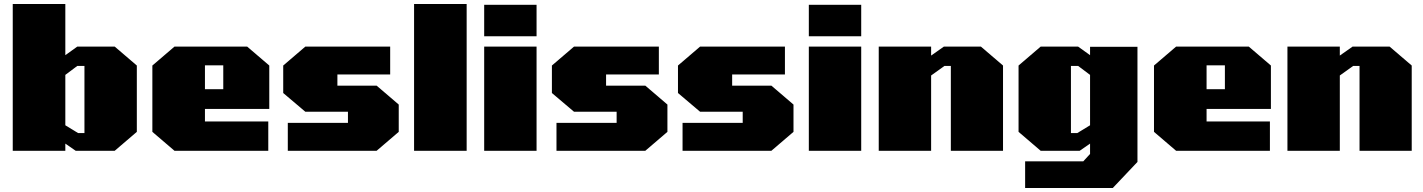

<svg xmlns="http://www.w3.org/2000/svg" viewBox="-20 -757 7147 964"><path d="M44 0V-737H308V-480L368 -523H556L667 -428V-95L556 0H360L308 -36V0ZM372 -89H404V-426H368L308 -381V-128Z M856 0 745 -95V-428L856 -523H1221L1332 -428V-210H1009V-147H1327V0ZM1009 -309H1101V-429H1009Z M1425 0V-140H1727V-196H1513L1402 -290V-428L1513 -523H1939V-383H1674V-327H1871L1982 -232V-95L1871 0Z M2059 0V-737H2323V0Z M2411 -575V-733H2674V-575ZM2411 0V-523H2674V0Z M2774 0V-140H3076V-196H2862L2751 -290V-428L2862 -523H3288V-383H3023V-327H3220L3331 -232V-95L3220 0Z M3407 0V-140H3709V-196H3495L3384 -290V-428L3495 -523H3921V-383H3656V-327H3853L3964 -232V-95L3853 0Z M4041 -575V-733H4304V-575ZM4041 0V-523H4304V0Z M4392 0V-523H4655V-478L4719 -523H4905L5016 -428V0H4754V-426H4722L4655 -378V0Z M5127 187V53H5419L5453 16V-36L5401 0H5205L5094 -95V-428L5205 -523H5393L5453 -480V-522H5691V56L5567 187ZM5357 -89H5389L5453 -128V-381L5393 -426H5357Z M5885 0 5774 -95V-428L5885 -523H6250L6361 -428V-210H6038V-147H6356V0ZM6038 -309H6130V-429H6038Z M6444 0V-523H6707V-478L6771 -523H6957L7068 -428V0H6806V-426H6774L6707 -378V0Z"/></svg>

Font: Tomorrow ExtraBold
Style: Regular
Weight: 800
Designer: Tony de Marco, Monica Rizzolli
Foundry: Just in Type
Version: Version 2.002